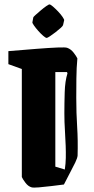

<svg xmlns="http://www.w3.org/2000/svg" viewBox="-20 -839 428 871"><path d="M285 -622Q302 -616 314.5 -599.5Q327 -583 331 -574Q327 -532 326.5 -482.5Q326 -433 326 -395Q326 -326 330 -264Q334 -202 332 -133Q331 -122 321.5 -102Q312 -82 301 -62L270 -2Q246 1 214 5Q182 9 156.5 11Q131 13 124 11Q108 7 95 -10.5Q82 -28 79 -36V-526L18 -548V-607Q89 -613 146.5 -617.5Q204 -622 241 -623.5Q278 -625 285 -622ZM231 -83 274 -70Q278 -96 278.5 -122.5Q279 -149 278 -177Q277 -211 274.5 -248Q272 -285 272 -325Q272 -369 273.5 -420Q275 -471 286 -506L284 -512H231ZM131 -760Q131 -762 141 -771Q151 -780 164.5 -791.5Q178 -803 189.5 -811Q201 -819 204 -819Q209 -819 220 -809.5Q231 -800 243.5 -787Q256 -774 264 -762Q272 -750 271 -747L266 -725Q265 -721 255 -712Q245 -703 231.5 -692.5Q218 -682 206.5 -674.5Q195 -667 192 -667Q187 -667 176 -676.5Q165 -686 153.5 -699Q142 -712 134 -723.5Q126 -735 127 -738Z"/></svg>

Font: Grenze Gotisch ExtraBold
Style: Regular
Weight: 800
Designer: Renata Polastri
Foundry: Omnibus-Type
Version: Version 1.001